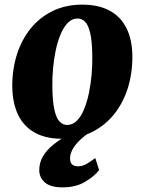

<svg xmlns="http://www.w3.org/2000/svg" viewBox="-20 -585 624 829"><path d="M335.5 -565Q404.5 -565 452.5 -539.5Q500.5 -514 525.8 -464Q551 -414 551.5 -342Q552 -269 531.8 -204.5Q511.5 -140 472 -91Q432.5 -42 375.5 -14Q318.5 14 245.5 14Q178 14 130.8 -12Q83.5 -38 58.8 -88.2Q34 -138.5 33 -210.5Q32.5 -284.5 52.8 -348.8Q73 -413 112 -461.5Q151 -510 207.5 -537.5Q264 -565 335.5 -565ZM315 -505Q290.5 -505 272.5 -486.2Q254.5 -467.5 241.5 -436.5Q228.5 -405.5 220.5 -367.2Q212.5 -329 209 -289Q205.5 -249 206 -213Q206.5 -148 214.8 -111.5Q223 -75 237.2 -60.2Q251.5 -45.5 269.5 -45.5Q294 -45.5 312.2 -64Q330.5 -82.5 343.2 -113.8Q356 -145 364 -183.5Q372 -222 375.5 -262.2Q379 -302.5 378.5 -339Q378 -405 369.8 -441Q361.5 -477 347.5 -491Q333.5 -505 315 -505ZM250 224Q197.5 224 173.5 202.5Q149.5 181 149.5 150Q149.5 116.5 166 89.2Q182.5 62 208.8 40.8Q235 19.5 264.8 2.8Q294.5 -14 320.5 -27L346.5 -35.5L384.5 -25Q351 -4 328.2 17Q305.5 38 294.2 58.2Q283 78.5 282.5 97Q282.5 118 292 125.5Q301.5 133 316 133Q336.5 133 353.5 123Q370.5 113 391.5 97.5L408 149.5Q388 175.5 347.8 199.8Q307.5 224 250 224Z"/></svg>

Font: Merriweather 28pt Black
Style: Italic
Weight: 900
Italic angle: -7.8°
Version: Version 2.101